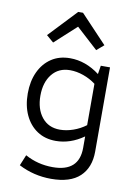

<svg xmlns="http://www.w3.org/2000/svg" viewBox="-103 -819 787 1107"><g transform="rotate(10 290.0 -265.5)"><path d="M275 222Q225 222 177 210.5Q129 199 85 176L111 113Q185 154 273 154Q427 154 427 14V-53Q349 2 264 2Q201 2 155 -28.5Q109 -59 83.5 -113.5Q58 -168 58 -240Q58 -312 83.5 -366.5Q109 -421 155 -451.5Q201 -482 264 -482Q355 -482 437 -420L445 -470H499V23Q499 117 443 169.5Q387 222 275 222ZM276 -66Q314 -66 354 -80Q394 -94 427 -119V-361Q394 -386 354 -400Q314 -414 276 -414Q209 -414 170.5 -366Q132 -318 132 -240Q132 -162 170.5 -114Q209 -66 276 -66ZM151 -554 109 -590 263 -753H291L445 -590L403 -554L277 -669Z"/></g></svg>

Font: Sometype Mono
Style: Regular
Weight: 400
Monospace: yes
Designer: Ryoichi Tsunekawa
Foundry: Dharma Type
Version: Version 1.000; ttfautohint (v1.8.3)